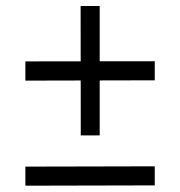

<svg xmlns="http://www.w3.org/2000/svg" viewBox="-20 -668 586 624"><path d="M483 -127.5V-65.5L62.5 -64.5V-126.5ZM483 -469V-407L62.5 -406V-468.5ZM304 -228H242.5L242 -648.5H304Z"/></svg>

Font: Public Sans Thin Light
Style: Regular
Weight: 300
Version: Version 1.007